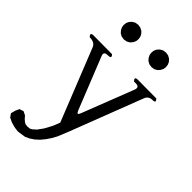

<svg xmlns="http://www.w3.org/2000/svg" viewBox="-273 -781 1030 1030"><g transform="rotate(45 242.0 -265.5)"><path d="M-8.8 95.7 1 74.2 24.4 66.4 45.9 77.1 58.6 91.8 71.3 102.5 81.1 108.4 97.7 110.4 115.2 108.4 126 102.5 145.5 85 168 53.7 185.5 21.5 193.4 5.9 207 -29.3 43.9 -438.5Q33.2 -464.8 -4.9 -464.8Q-25.4 -486.3 3.9 -486.3L143.6 -485.4Q164.1 -464.8 129.9 -464.8Q100.6 -464.8 111.3 -438.5L229.5 -142.6Q240.2 -116.2 250 -143.6L364.3 -437.5Q374 -464.8 344.7 -464.8H331.1Q310.5 -486.3 339.8 -486.3L479.5 -485.4Q500 -464.8 470.7 -464.8Q441.4 -464.8 431.6 -437.5L272.5 -24.4L249 33.2L233.4 61.5L214.8 88.9L195.3 112.3L173.8 131.8L150.4 147.5L127 158.2L88.9 164.1L76.2 165L49.8 161.1L22.5 153.3L-2 141.6L-15.6 122.1ZM97.7 -597.7 85.9 -611.3 79.1 -626 77.1 -640.6 79.1 -657.2 85.9 -671.9 97.7 -684.6 113.3 -693.4 132.8 -696.3 150.4 -693.4 167 -684.6 178.7 -671.9 185.5 -657.2 187.5 -640.6 185.5 -626 178.7 -611.3 167 -597.7 150.4 -588.9 132.8 -585.9 113.3 -588.9ZM307.6 -597.7 295.9 -611.3 289.1 -626 287.1 -640.6 289.1 -657.2 295.9 -671.9 307.6 -684.6 323.2 -693.4 342.8 -696.3 361.3 -693.4 377 -684.6 388.7 -671.9 395.5 -657.2 397.5 -640.6 395.5 -626 388.7 -611.3 377 -597.7 361.3 -588.9 342.8 -585.9 323.2 -588.9Z"/></g></svg>

Font: B2 Hana
Style: Regular
Weight: 500
Version: 2020-08-05; (max)